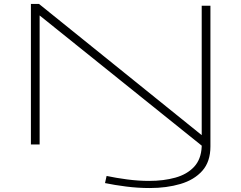

<svg xmlns="http://www.w3.org/2000/svg" viewBox="-20 -729 1218 969"><path d="M136 0V-709H177L998 -47V-700H1042V10Q1042 87 1001 133Q960 179 890.5 199.5Q821 220 736 220Q676 220 617 212.5Q558 205 510 195L518 159Q565 169 621.5 176.5Q678 184 733 184Q806 184 865 167.5Q924 151 959.5 113Q995 75 998 11V6L180 -651V0Z"/></svg>

Font: Georama ExtraExtended ExtraLight
Style: Regular
Weight: 200
Width: 8
Designer: Jean-Baptiste Levee
Foundry: Production Type
Version: Version 1.000